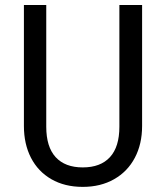

<svg xmlns="http://www.w3.org/2000/svg" viewBox="-20 -726 655 758"><path d="M541 -228.7Q541 -157.4 512.3 -103.1Q483.6 -48.7 430.5 -18.5Q377.4 11.8 306.7 11.8Q235.4 11.8 182.8 -18.5Q130.3 -48.7 102.3 -103.1Q74.4 -157.4 74.4 -228.7V-706.2H162.6V-225.6Q162.6 -146.2 199.7 -105.6Q236.9 -65.1 306.7 -65.1Q376.9 -65.1 414.1 -105.6Q451.3 -146.2 451.3 -225.6V-706.2H541Z"/></svg>

Font: Fira Code
Style: Regular
Weight: 400
Designer: Carrois Corporate, Edenspiekermann AG, Nikita Prokopov
Foundry: Carrois Corporate, Edenspiekermann AG, Nikita Prokopov
Version: Version 5.002